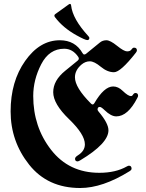

<svg xmlns="http://www.w3.org/2000/svg" viewBox="-20 -920 732 962"><path d="M33.2 0ZM257.3 -849.6 323.2 -897Q327.6 -900.4 330.6 -900.4Q335.4 -900.4 336.4 -892.1Q343.8 -824.7 422.9 -738.8Q427.7 -733.4 427.7 -730Q427.7 -719.2 417 -719.2Q406.7 -719.2 363.3 -743.2Q295.4 -780.8 255.4 -834Q252.4 -837.9 252.4 -842Q252.4 -846.2 257.3 -849.6ZM279.8 -718.3Q356.9 -718.3 393.6 -653.8Q397.5 -647 402.1 -647Q406.7 -647 411.1 -650.4L480.5 -707Q494.1 -718.3 513.2 -718.3Q532.2 -718.3 566.7 -690.4Q601.1 -662.6 616.7 -662.6Q632.3 -662.6 638.7 -671.9Q645 -681.2 651.4 -681.2Q666 -681.2 666 -667.5Q666 -662.6 660.6 -655.8Q584 -558.1 551 -558.1Q518.1 -558.1 485.1 -585.4Q452.1 -612.8 430.2 -612.8Q408.2 -612.8 389.2 -597.2Q355.5 -568.8 355.5 -532.7Q355.5 -481.4 436 -400.9Q440.4 -396.5 444.6 -396.5Q448.7 -396.5 452.6 -402.8Q501.5 -486.8 546.9 -486.8Q572.3 -486.8 594.7 -464.8Q622.1 -438.5 636.2 -438.5Q641.6 -438.5 644.5 -442.9Q651.4 -454.1 658.2 -454.1Q671.9 -454.1 671.9 -439.9Q671.9 -436.5 668 -429.2Q620.6 -336.9 562.5 -336.9Q536.1 -336.9 503.9 -368.2Q487.3 -384.3 480 -384.3Q468.8 -384.3 468.8 -370.6Q468.8 -367.7 473.6 -361.3Q523.4 -302.7 523.4 -267.1Q523.4 -201.7 382.8 -117.2Q373 -111.3 369.1 -111.3Q356 -111.3 356 -124.5Q356 -132.8 370.1 -141.6Q405.3 -163.6 405.3 -196.8Q405.3 -246.6 325.9 -323Q246.6 -399.4 246.6 -458Q246.6 -516.6 306.2 -564.9L369.1 -616.2Q375 -621.1 375 -626Q375 -630.9 371.6 -635.7Q343.8 -675.8 301.8 -675.8Q226.6 -675.8 186.5 -598.1Q146.5 -520.5 146.5 -439Q146.5 -284.2 236.1 -169.2Q325.7 -54.2 477.5 -54.2Q559.6 -54.2 615.2 -85.9Q622.1 -89.8 626 -89.8Q639.2 -89.8 639.2 -74.7Q639.2 -68.4 628.9 -62Q493.7 22 381.8 22Q218.8 22 126 -95Q33.2 -211.9 33.2 -361.8Q33.2 -511.7 106.2 -615Q179.2 -718.3 279.8 -718.3Z"/></svg>

Font: UnifrakturMaguntia
Style: Book
Weight: 400
Designer: j. 'mach' wust, Gerrit Ansmann, Georg Duffner, based on a font by Peter Wiegel, original typeface by Carl Albert Fahrenw
Version: Version 2017-03-19